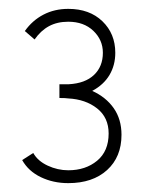

<svg xmlns="http://www.w3.org/2000/svg" viewBox="-20 -869 320 433"><path d="M134 -485Q173 -485 199 -506.5Q225 -528 225 -568Q225 -604 199 -624.5Q173 -645 134 -647Q128 -648 114 -648V-679Q125 -679 135 -679Q172 -681 192 -700Q212 -719 212 -750Q212 -779 190.5 -799.5Q169 -820 134 -820Q109 -820 90.5 -810Q72 -800 58 -780L36 -799Q53 -823 78 -836Q103 -849 134 -849Q182 -849 211 -821Q240 -793 240 -750Q240 -722 227 -700Q214 -678 188 -664Q219 -650 236.5 -625Q254 -600 254 -565Q254 -515 221.5 -485.5Q189 -456 134 -456Q100 -456 72 -469.5Q44 -483 30 -508L55 -524Q65 -506 87.5 -495.5Q110 -485 134 -485Z"/></svg>

Font: Kreadon
Style: Regular
Weight: 400
Designer: kohakuno
Foundry: StudioGnu
Version: Version 1.000;Glyphs 3.1.2 (3151)